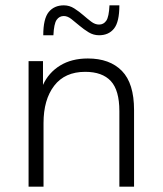

<svg xmlns="http://www.w3.org/2000/svg" viewBox="-20 -699 610 719"><path d="M427 0V-283Q427 -361 395 -395.5Q363 -430 299 -430Q223 -430 183 -378Q143 -326 143 -238V0H87V-470H141V-381Q162 -427 205 -453.5Q248 -480 309 -480Q391 -480 436.5 -433.5Q482 -387 482 -287V0ZM351 -567Q330 -567 312 -578Q294 -589 278 -602.5Q262 -616 247.5 -627.5Q233 -639 219 -639Q202 -639 192 -624.5Q182 -610 180 -567H142Q142 -629 162.5 -654Q183 -679 219 -679Q240 -679 258 -667.5Q276 -656 291.5 -642.5Q307 -629 321.5 -618Q336 -607 351 -607Q368 -607 378 -621.5Q388 -636 390 -679H427Q427 -617 407 -592Q387 -567 351 -567Z"/></svg>

Font: Celebes Light
Style: Regular
Weight: 300
Designer: Anugrah Pasau
Foundry: Lafontype
Version: Version 1.000; ttfautohint (v1.8.4)